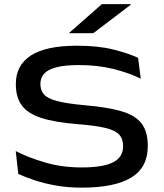

<svg xmlns="http://www.w3.org/2000/svg" viewBox="-20 -868 770 903"><path d="M364 14.5Q297 14.5 240.8 4.2Q184.5 -6 140.5 -21Q96.5 -36 66 -50L54 -157.5Q109 -128.5 189.8 -104.5Q270.5 -80.5 364 -80.5Q465 -80.5 512 -104.8Q559 -129 559 -179.5V-180.5Q559 -215 540.2 -235.2Q521.5 -255.5 475 -266.5Q428.5 -277.5 346 -284Q238.5 -292.5 174.5 -313.2Q110.5 -334 82.5 -372.2Q54.5 -410.5 54.5 -471V-473Q54.5 -561 125.2 -607Q196 -653 342 -653Q442.5 -653 513.5 -635Q584.5 -617 629.5 -596L642 -498Q587.5 -525 513.8 -543.5Q440 -562 351.5 -562Q283.5 -562 243.8 -551.2Q204 -540.5 187 -520.8Q170 -501 170 -473V-472.5Q170 -444 186 -424.8Q202 -405.5 247 -393.2Q292 -381 379.5 -373Q484.5 -364 549.8 -345.2Q615 -326.5 645 -288.2Q675 -250 675 -182.5V-180Q675 -80.5 597.5 -33Q520 14.5 364 14.5ZM459 -848.5H594.5V-845.5L419 -712H306V-714Z"/></svg>

Font: Anek Latin Expanded Medium
Style: Regular
Weight: 500
Width: 7
Designer: Yesha Goshar
Foundry: Ek Type
Version: Version 1.003